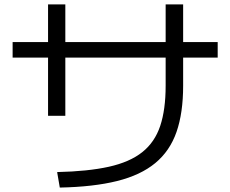

<svg xmlns="http://www.w3.org/2000/svg" viewBox="-20 -812 1040 867"><path d="M238 -35Q377 -38 471.5 -59Q566 -80 622.5 -125Q679 -170 703.5 -243.5Q728 -317 728 -425V-792H807V-425Q807 -302 777 -216Q747 -130 681 -75.5Q615 -21 508.5 5.5Q402 32 250 35ZM197 -289V-792H275V-289ZM37 -552V-622H963V-552Z"/></svg>

Font: M PLUS 1 Code
Style: Regular
Weight: 400
Designer: Coji Morishita
Foundry: UNDERFOREST DESIGN
Version: Version 1.005